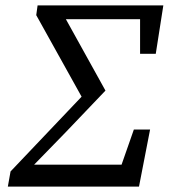

<svg xmlns="http://www.w3.org/2000/svg" viewBox="-20 -690 624 710"><path d="M9 0H494L535 -211H475L412 -31L473 -81H98V-108L73 -47L222 -200L370 -355L202 -658L219 -603V-619H382H542L498 -670V-491H556L584 -670H119L114 -634L297 -305L306 -358L19 -56L9 0Z"/></svg>

Font: Source Serif 4 Variable
Style: Italic
Weight: 400
Italic angle: -12°
Designer: Frank Grießhammer
Foundry: Adobe Systems Incorporated
Version: Version 4.004;hotconv 1.0.116;makeotfexe 2.5.65601